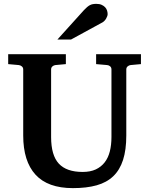

<svg xmlns="http://www.w3.org/2000/svg" viewBox="-20 -949 769 985"><path d="M649.9 -615.2Q641.6 -614.3 634.8 -608.4Q627.9 -602.5 627.9 -592.8V-253.9Q627.9 -180.2 611.3 -128.7Q594.7 -77.1 561 -44.9Q527.3 -12.7 475.8 1.7Q424.3 16.1 354 16.1Q225.1 16.1 162.1 -53Q99.1 -122.1 99.1 -253.9V-592.8Q99.1 -602.5 92 -608.4Q85 -614.3 76.2 -615.2L22 -620.1V-670.9H317.9V-620.1L264.2 -615.2Q255.9 -614.3 249 -608.4Q242.2 -602.5 242.2 -592.8V-246.1Q242.2 -152.3 281.7 -109.6Q321.3 -66.9 403.8 -66.9Q443.4 -66.9 471.2 -79.8Q499 -92.8 517.1 -116.2Q535.2 -139.6 543.5 -172.6Q551.8 -205.6 551.8 -246.1V-592.8Q551.8 -602.5 545.4 -608.4Q539.1 -614.3 529.8 -615.2L473.1 -620.1V-670.9H703.1V-620.1ZM532.2 -876.5Q532.2 -871.6 530 -865.5Q527.8 -859.4 524.4 -853.5Q521 -847.7 516.1 -842.5Q511.2 -837.4 506.3 -834.5L344.2 -746.1H274.4L411.1 -897.5Q419.9 -906.7 427 -912.8Q434.1 -918.9 441.2 -922.6Q448.2 -926.3 456.1 -927.7Q463.9 -929.2 474.1 -929.2Q490.2 -929.2 501.2 -924.3Q512.2 -919.4 519.3 -911.9Q526.4 -904.3 529.3 -894.8Q532.2 -885.3 532.2 -876.5Z"/></svg>

Font: Charis SIL Eur
Style: Bold
Weight: 700
Foundry: SIL International
Version: Version 5.000